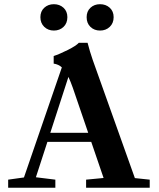

<svg xmlns="http://www.w3.org/2000/svg" viewBox="-20 -876 744 896"><path d="M446.8 -733.4Q419.9 -733.4 402.1 -750.5Q384.3 -767.6 384.3 -795.9Q384.3 -823.2 402.1 -839.8Q419.9 -856.4 446.8 -856.4Q474.1 -856.4 492.2 -839.8Q510.3 -823.2 510.3 -795.9Q510.3 -768.1 492.2 -750.7Q474.1 -733.4 446.8 -733.4ZM168.5 -795.9Q168.5 -823.2 186.5 -839.8Q204.6 -856.4 231.4 -856.4Q258.3 -856.4 276.4 -839.8Q294.4 -823.2 294.4 -795.9Q294.4 -767.6 276.4 -750.5Q258.3 -733.4 231.4 -733.4Q204.6 -733.4 186.5 -750.7Q168.5 -768.1 168.5 -795.9ZM18.1 0V-37.6L91.8 -47.9L268.6 -561.5Q252.4 -576.2 230.5 -579.1V-614.7Q255.9 -622.6 295.9 -642.6Q335.9 -662.6 347.7 -676.3H388.7Q399.4 -634.8 412.6 -596.7L609.4 -44.9L678.7 -37.6V0H381.8V-37.6L463.4 -45.4L405.8 -213.9H201.2L147.5 -48.8L238.3 -37.6V0ZM319.8 -466.3Q309.6 -495.1 299.3 -517.1L214.8 -256.3H391.6Z"/></svg>

Font: Elstob 8pt SemiBold
Style: Regular
Weight: 600
Designer: Peter S. Baker
Version: Version 1.015